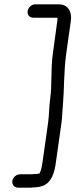

<svg xmlns="http://www.w3.org/2000/svg" viewBox="-20 -749 349 889"><path d="M245 -650 225 -503C214 -426 222 -359 212 -289C207 -252 208 -221 203 -183L177 1C174 21 170 42 163 54C157 56 148 57 139 57C134 57 129 58 123 58H73C56 58 39 72 37 89C35 106 47 120 64 120H114C119 120 124 120 132 119C147 119 160 117 174 113C220 99 233 47 239 1L265 -183C269 -213 268 -231 271 -257C278 -342 275 -418 287 -503L308 -652C314 -692 297 -729 252 -729H143C125 -729 110 -713 108 -697C105 -679 118 -667 135 -667H244C248 -667 246 -655 245 -650Z"/></svg>

Font: PolanStronk
Style: BdIta
Weight: 700
Version: Version 1.0